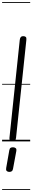

<svg xmlns="http://www.w3.org/2000/svg" viewBox="-25 -1349 308 1832"><path d="M91 0Q78.5 0 71 -8.2Q63.5 -16.5 65 -32L163.5 -967.5Q165.5 -985.5 173 -994.8Q180.5 -1004 195 -1004Q212 -1004 220.5 -996.8Q229 -989.5 226.5 -968L128 -34Q126 -14 117 -7Q108 0 91 0ZM91 0Q78.5 0 71 -8.2Q63.5 -16.5 65 -32L163.5 -967.5Q165.5 -985.5 173 -994.8Q180.5 -1004 195 -1004Q212 -1004 220.5 -996.8Q229 -989.5 226.5 -968L128 -34Q126 -14 117 -7Q108 0 91 0ZM59.5 291Q45 289.5 37.8 281Q30.5 272.5 34 254L64 83.5Q67 66.5 77.2 60.8Q87.5 55 103 56.5Q118 58 126 65.8Q134 73.5 131 90.5L99 263Q96 280 85 286.2Q74 292.5 59.5 291ZM-5 455H263V463H-5ZM-5 -16H263V0H-5ZM-5 -549H263V-541H-5ZM-5 -1329H263V-1321H-5Z"/></svg>

Font: Edu SA Dotted Guide
Style: Regular
Weight: 400
Designer: Tina and Corey Anderson, Eben Sorkin, Mirko Velimirovic
Foundry: Google for Education
Version: Version 2.000